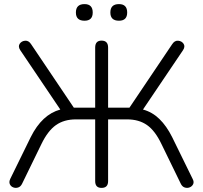

<svg xmlns="http://www.w3.org/2000/svg" viewBox="-20 -910 991 936"><path d="M560 -809Q518 -809 518 -849Q518 -890 560 -890Q600 -890 600 -849Q600 -809 560 -809ZM392 -809Q350 -809 350 -849Q350 -890 392 -890Q432 -890 432 -849Q432 -809 392 -809ZM475 6Q444 6 444 -27V-328H350Q292 -328 252.5 -300Q213 -272 182 -208L88 -15Q81 0 68.5 4Q56 8 44.5 3.5Q33 -1 28 -12Q23 -23 30 -38L130 -242Q185 -352 274 -376L79 -665Q67 -683 76 -696.5Q85 -710 102.5 -711.5Q120 -713 132 -694L340 -385H444V-678Q444 -712 475 -712Q507 -712 507 -678V-385H611L819 -694Q831 -713 848.5 -711.5Q866 -710 875 -696.5Q884 -683 872 -665L677 -376Q722 -364 757 -330Q792 -296 819 -242L919 -38Q927 -23 921.5 -12Q916 -1 904.5 3.5Q893 8 880.5 4Q868 0 861 -15L767 -208Q736 -273 696.5 -300.5Q657 -328 600 -328H507V-27Q507 6 475 6Z"/></svg>

Font: Chiron GoRound TC L
Style: Regular
Weight: 300
Designer: Ryoko NISHIZUKA 西塚涼子 (kana, bopomofo & ideographs); Paul D. Hunt (Latin, Greek & Cyrillic); Sandoll Communications 산돌커뮤니
Foundry: Adobe
Version: Version 1.000;hotconv 1.1.1;makeotfexe 2.6.0